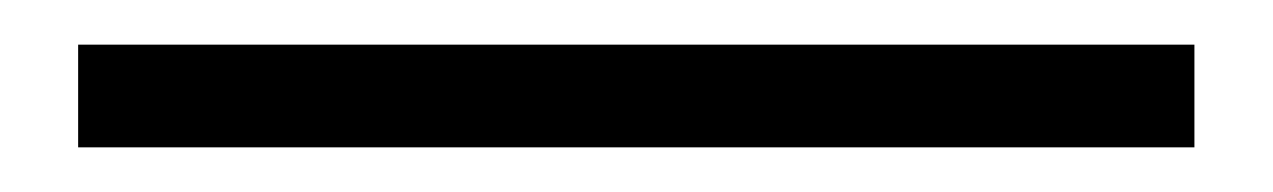

<svg xmlns="http://www.w3.org/2000/svg" viewBox="-20 75 570 86"><path d="M15 141V95H515V141Z"/></svg>

Font: Geologica Cursive Thin
Style: Regular
Weight: 250
Designer: Sindre Bremnes, Frode Helland
Foundry: Monokrom Skriftforlag AS
Version: Version 1.010;gftools[0.9.28]